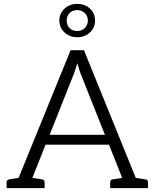

<svg xmlns="http://www.w3.org/2000/svg" viewBox="-20 -970 797 990"><path d="M730 -45Q743 -44 743 -29V0H548V-29Q548 -44 561 -45L610 -53L542 -224H215L147 -53L197 -45Q210 -43 210 -29V0H14V-29Q14 -43 27 -45L76 -53L344 -711H413L680 -53ZM236 -275H521L395 -592Q386 -617 379 -644L362 -592ZM286 -864Q286 -901 313 -925.5Q340 -950 378 -950Q417 -950 443.5 -926Q470 -902 470 -864Q470 -827 443.5 -802.5Q417 -778 378 -778Q340 -778 313 -802.5Q286 -827 286 -864ZM433 -864Q433 -887 417.5 -902.5Q402 -918 378 -918Q354 -918 339 -903Q324 -888 324 -864Q324 -840 339 -825Q354 -810 378 -810Q402 -810 417.5 -825.5Q433 -841 433 -864Z"/></svg>

Font: Aleo Light
Style: Regular
Weight: 300
Designer: Alessio Laiso
Foundry: Alessio Laiso
Version: Version 2.000